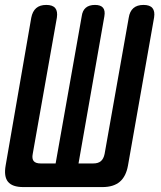

<svg xmlns="http://www.w3.org/2000/svg" viewBox="-35 -760 655 780"><path d="M60 0Q15 0 -2.5 -21.5Q-20 -43 -12 -88L92 -688Q97 -714 112 -727Q127 -740 153 -740Q179 -740 189.5 -727Q200 -714 196 -688L98 -135Q94 -115 102 -105.5Q110 -96 130 -96H191L297 -694Q300 -717 313.5 -728.5Q327 -740 351 -740Q374 -740 383.5 -728.5Q393 -717 389 -694L284 -96H344Q364 -96 375 -105.5Q386 -115 390 -135L488 -688Q492 -714 507 -727Q522 -740 548 -740Q574 -740 584.5 -727Q595 -714 591 -689L485 -88Q477 -43 451.5 -21.5Q426 0 381 0Z"/></svg>

Font: Maple Mono NL SemiBold
Style: Italic
Weight: 600
Italic angle: -10°
Monospace: yes
Designer: subframe7536
Version: Version 7.000